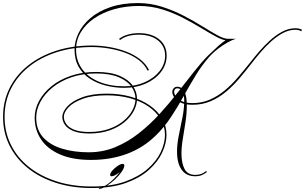

<svg xmlns="http://www.w3.org/2000/svg" viewBox="-85 -973 1997 1257"><path d="M729 -398Q667 -398 609 -412.5Q551 -427 504.5 -457Q458 -487 430.5 -534.5Q403 -582 403 -649Q403 -702 429 -756Q455 -810 507 -854.5Q559 -899 637 -926Q715 -953 819 -953Q899 -953 974.5 -929Q1050 -905 1117.5 -870Q1185 -835 1241 -800Q1297 -765 1340 -741.5Q1383 -718 1410 -719L1409 -708Q1379 -707 1335.5 -730Q1292 -753 1237 -786.5Q1182 -820 1117 -854Q1052 -888 978.5 -911Q905 -934 825 -934Q737 -934 662 -912.5Q587 -891 531 -852.5Q475 -814 444 -762Q413 -710 413 -649Q413 -576 452 -522Q491 -468 562.5 -438Q634 -408 729 -408Q803 -408 863.5 -435Q924 -462 960 -507.5Q996 -553 996 -609Q996 -671 949 -708.5Q902 -746 824 -746Q746 -746 701 -711L694 -718Q718 -737 752 -746.5Q786 -756 824 -756Q907 -756 956.5 -716Q1006 -676 1006 -609Q1006 -550 969 -502Q932 -454 869.5 -426Q807 -398 729 -398ZM1074 -395Q1066 -395 1060.5 -388.5Q1055 -382 1055 -371Q1055 -358 1067 -340.5Q1079 -323 1105.5 -310.5Q1132 -298 1175 -298Q1237 -298 1289.5 -321Q1342 -344 1387.5 -382Q1433 -420 1473.5 -467.5Q1514 -515 1553 -564Q1577 -595 1609.5 -633Q1642 -671 1680.5 -706.5Q1719 -742 1761.5 -765Q1804 -788 1849 -788Q1875 -788 1892 -778L1887 -768Q1879 -774 1869 -776Q1859 -778 1848 -778Q1807 -778 1767 -756.5Q1727 -735 1690 -701.5Q1653 -668 1620.5 -630Q1588 -592 1562 -558Q1524 -509 1483 -460.5Q1442 -412 1395.5 -373Q1349 -334 1294.5 -310.5Q1240 -287 1175 -287Q1128 -287 1099 -301Q1070 -315 1056.5 -334.5Q1043 -354 1043 -371Q1043 -385 1052 -395Q1061 -405 1074 -405Q1107 -405 1122.5 -374Q1138 -343 1138 -284Q1138 -231 1129.5 -174.5Q1121 -118 1112 -65Q1103 -12 1103 33Q1103 94 1123 133Q1143 172 1195 172Q1236 172 1265 146L1269 154Q1253 166 1236 173.5Q1219 181 1193 181Q1135 181 1104.5 138.5Q1074 96 1074 20Q1074 -31 1086 -88.5Q1098 -146 1109.5 -204Q1121 -262 1121 -314Q1121 -355 1109.5 -375Q1098 -395 1074 -395ZM496 24Q589 24 670.5 -10Q752 -44 824 -100.5Q896 -157 959.5 -226.5Q1023 -296 1078.5 -367.5Q1134 -439 1184.5 -503Q1235 -567 1279 -611Q1314 -645 1344.5 -672.5Q1375 -700 1407 -719H1459Q1435 -712 1404 -694.5Q1373 -677 1342 -653.5Q1311 -630 1287 -603Q1238 -548 1196.5 -480Q1155 -412 1115.5 -340.5Q1076 -269 1032 -203Q988 -137 933 -84Q852 -5 745.5 34.5Q639 74 511 74Q389 74 306.5 37.5Q224 1 183 -61.5Q142 -124 142 -203Q142 -259 170.5 -312Q199 -365 251.5 -408Q304 -451 378.5 -476.5Q453 -502 544 -502Q638 -502 697 -477Q756 -452 784 -412Q812 -372 812 -326Q812 -287 791 -247Q770 -207 730 -173.5Q690 -140 632 -119.5Q574 -99 499 -99Q435 -99 396 -115Q357 -131 340 -156Q323 -181 323 -207Q323 -240 355 -275.5Q387 -311 452 -335.5Q517 -360 615 -360Q699 -360 770 -340Q841 -320 894 -283.5Q947 -247 976 -198Q1005 -149 1005 -90Q1005 -35 977 25.5Q949 86 890 139Q831 192 738.5 225Q646 258 516 258Q388 258 281.5 224Q175 190 97.5 127.5Q20 65 -22.5 -20Q-65 -105 -65 -208Q-65 -310 -22.5 -395.5Q20 -481 98 -543.5Q176 -606 282.5 -640.5Q389 -675 516 -675Q570 -675 627.5 -665.5Q685 -656 737.5 -636.5Q790 -617 830 -586.5Q870 -556 891 -514L881 -511Q861 -552 822 -581Q783 -610 732 -628.5Q681 -647 625.5 -656Q570 -665 516 -665Q391 -665 286.5 -631.5Q182 -598 105.5 -537Q29 -476 -13 -392.5Q-55 -309 -55 -208Q-55 -108 -13 -24Q29 60 105 120.5Q181 181 285.5 214.5Q390 248 516 248Q644 248 734.5 215.5Q825 183 883 131.5Q941 80 968 21.5Q995 -37 995 -90Q995 -146 966.5 -193.5Q938 -241 887 -276Q836 -311 766.5 -330Q697 -349 614 -349Q519 -349 456.5 -326Q394 -303 363.5 -270.5Q333 -238 333 -208Q333 -184 349 -161Q365 -138 401.5 -123.5Q438 -109 499 -109Q571 -109 627 -128.5Q683 -148 722 -180Q761 -212 781.5 -250.5Q802 -289 802 -326Q802 -369 774.5 -407Q747 -445 690 -468.5Q633 -492 544 -492Q454 -492 382 -467Q310 -442 258.5 -400Q207 -358 179.5 -306.5Q152 -255 152 -203Q152 -123 198 -73Q244 -23 322 0.5Q400 24 496 24ZM729 110Q729 126 712 151Q695 176 669 200.5Q643 225 615 243Q587 261 566 264L560 260Q591 255 629.5 225Q668 195 699 153Q685 165 670.5 173Q656 181 646 181Q636 181 636 173Q636 160 651 143Q666 126 685.5 113Q705 100 718 100Q729 100 729 110Z"/></svg>

Font: Ballet 24pt
Style: Regular
Weight: 400
Designer: Maximiliano R. Sproviero
Foundry: Omnibus-Type
Version: Version 1.100